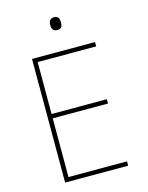

<svg xmlns="http://www.w3.org/2000/svg" viewBox="-132 -989 828 1071"><g transform="rotate(-15 281.5 -453.5)"><path d="M287 -833C313 -833 317 -852 317 -870C317 -889 311 -907 287 -907C261 -907 255 -889 255 -870C255 -850 262 -833 287 -833ZM108 0H472V-25H134V-364H453V-389H134V-689H472V-714H108Z"/></g></svg>

Font: Noto Sans Mono SemiCondensed Thin
Style: Regular
Weight: 100
Width: 4
Designer: Monotype Design Team
Foundry: Monotype Imaging Inc.
Version: Version 2.014